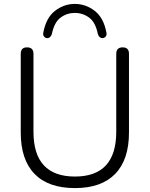

<svg xmlns="http://www.w3.org/2000/svg" viewBox="-20 -953 764 981"><path d="M363 8Q227 8 156.5 -64.5Q86 -137 86 -276V-678Q86 -711 118 -711Q151 -711 151 -678V-280Q151 -51 363 -51Q574 -51 574 -280V-678Q574 -711 607 -711Q639 -711 639 -678V-276Q639 -137 568.5 -64.5Q498 8 363 8ZM220 -758Q211 -759 205 -766.5Q199 -774 201 -785Q215 -862 261 -897.5Q307 -933 362 -933Q418 -933 464 -897.5Q510 -862 524 -785Q526 -774 520 -766.5Q514 -759 504 -758Q487 -758 480 -779Q468 -839 435.5 -863Q403 -887 362 -887Q322 -887 289.5 -863Q257 -839 245 -779Q242 -770 236 -764Q230 -758 220 -758Z"/></svg>

Font: Chiron GoRound TC L
Style: Regular
Weight: 300
Designer: Ryoko NISHIZUKA 西塚涼子 (kana, bopomofo & ideographs); Paul D. Hunt (Latin, Greek & Cyrillic); Sandoll Communications 산돌커뮤니
Foundry: Adobe
Version: Version 1.000;hotconv 1.1.1;makeotfexe 2.6.0